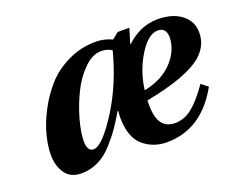

<svg xmlns="http://www.w3.org/2000/svg" viewBox="-89 -663 1024 830"><g transform="rotate(-20 422.5 -248.5)"><path d="M61 -108Q61 -149 74 -199Q87 -249 115.5 -303Q144 -357 183.5 -401Q223 -445 282.5 -473.5Q342 -502 410 -502Q449 -502 485 -485L514 -509H568L548 -443L550 -441Q615 -502 695 -502Q762 -502 803.5 -470.5Q845 -439 845 -386Q845 -328 799 -286Q729 -224 534 -187V-163Q534 -54 614 -54Q657 -54 694 -84Q731 -114 774 -176L804 -152Q713 12 552 12Q489 12 443.5 -27.5Q398 -67 398 -161Q398 -169 400 -187L398 -189Q373 -147 353.5 -119Q334 -91 303.5 -57Q273 -23 236.5 -5.5Q200 12 160 12Q110 12 85.5 -22.5Q61 -57 61 -108ZM215 -115Q215 -68 244 -68Q285 -68 364 -194Q432 -306 467 -442Q447 -456 418 -456Q378 -456 339 -417.5Q300 -379 273.5 -324.5Q247 -270 231 -212.5Q215 -155 215 -115ZM538 -232Q622 -249 669.5 -300Q717 -351 718 -413Q716 -456 679 -456Q635 -456 592 -387Q549 -318 538 -232Z"/></g></svg>

Font: Heuristica
Style: Bold Italic
Weight: 700
Italic angle: -13°
Version: Version 1.0.2